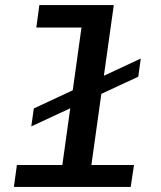

<svg xmlns="http://www.w3.org/2000/svg" viewBox="-20 -741 640 761"><path d="M215 0 303 -632H124L136 -721H431L330 0ZM35 0 47 -87H511L498 0ZM104 -240 114 -311 538 -509 528 -437Z"/></svg>

Font: Chivo Mono Medium Medium
Style: Italic
Weight: 500
Italic angle: -8.05°
Monospace: yes
Version: Version 1.008